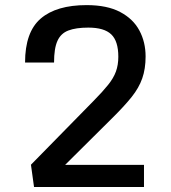

<svg xmlns="http://www.w3.org/2000/svg" viewBox="-20 -743 678 763"><path d="M115.2 0 103 -88.4 351.1 -341.3Q387.7 -378.4 409.4 -405.5Q431.2 -432.6 440.7 -458.7Q450.2 -484.9 450.2 -517.6Q450.2 -579.6 422.1 -606.4Q394 -633.3 331.1 -633.3Q281.7 -633.3 251.7 -621.8Q221.7 -610.4 208.3 -580.6Q194.8 -550.8 194.8 -494.6H79.6Q79.6 -615.7 141.8 -669.2Q204.1 -722.7 324.2 -722.7Q405.8 -722.7 457.5 -695.3Q509.3 -668 533.9 -621.8Q558.6 -575.7 558.6 -518.6Q558.6 -469.7 545.4 -431.9Q532.2 -394 503.4 -357.9Q474.6 -321.8 428.2 -275.9L221.7 -70.8L213.9 -87.9H552.2V0Z"/></svg>

Font: Monda Medium
Style: Regular
Weight: 500
Designer: Vernon Adams
Foundry: Vernon Adams
Version: Version 2.200